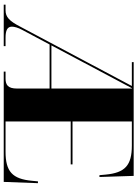

<svg xmlns="http://www.w3.org/2000/svg" viewBox="130 -884 754 1055"><g transform="rotate(90 507.5 -357.0)"><path d="M6 0H234V-10H188C147 -10 127 -20 127 -45C127 -58 132 -78 145 -102L225 -252H467V-73C467 -23 447 -10 412 -10H374V0H980L987 -188H977L974 -156C964 -47 923 -10 814 -10H648V-368H884V-378H648V-704H780C889 -704 930 -667 940 -559L943 -526H953L947 -714H322V-704H453L126 -89C96 -31 74 -10 37 -10H6ZM230 -262 465 -704H467V-262Z"/></g></svg>

Font: Noto Serif Display ExtraBold
Style: Regular
Weight: 800
Designer: Monotype Design Team
Foundry: Monotype Imaging Inc.
Version: Version 2.009